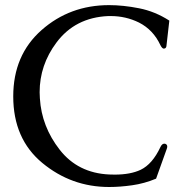

<svg xmlns="http://www.w3.org/2000/svg" viewBox="-20 -726 726 764"><path d="M414.1 18.1Q264.2 18.1 148.4 -77.6Q32.7 -173.3 32.7 -342.3Q32.7 -506.8 145.3 -606.2Q257.8 -705.6 414.1 -705.6Q470.2 -705.6 533.4 -693.1Q596.7 -680.7 653.8 -644L642.1 -541.5Q640.1 -532.7 632.3 -532.7H630.9Q625 -533.2 618.2 -546.4Q589.8 -607.4 533.2 -636.2Q480.5 -662.1 420.9 -662.1H410.6Q278.8 -656.2 204.6 -556.6Q137.7 -467.3 137.7 -358.9Q137.7 -346.7 138.7 -334.5Q145.5 -222.2 217.8 -129.9Q290 -37.6 414.1 -31.7Q425.8 -31.2 436.5 -31.2Q499 -31.2 539.6 -50.3Q586.4 -72.8 618.2 -140.6Q624.5 -154.3 633.8 -154.3Q635.7 -154.3 637.7 -153.8Q645.5 -150.9 645.5 -142.6Q645.5 -138.7 643.6 -133.8L601.1 -15.1Q554.2 4.4 505.9 11.2Q457.5 18.1 414.1 18.1Z"/></svg>

Font: Caudex
Style: Regular
Weight: 400
Version: Version 1.01